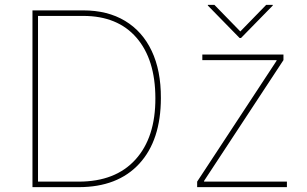

<svg xmlns="http://www.w3.org/2000/svg" viewBox="-20 -770 1263 790"><path d="M304 0H113.6V-727.3H322.4Q422.9 -727.3 494.5 -684.1Q566.1 -641 604.2 -560.4Q642.4 -479.8 642 -366.5Q641.7 -192.5 552.9 -96.2Q464.1 0 304 0ZM136.4 -22.7H304Q455.3 -22.7 537.6 -113.8Q620 -204.9 619.3 -366.5Q619 -525.6 541.4 -615.1Q463.8 -704.5 322.4 -704.5H136.4ZM791.2 0V-22.7L1117.9 -519.9V-522.7H812.5V-545.5H1146.3V-522.7L819.6 -25.6V-22.7H1160.5V0ZM862.2 -750 968.8 -640.6 1075.3 -750H1102.3V-747.2L971.6 -613.6H965.9L835.2 -747.2V-750Z"/></svg>

Font: Inter Thin BETA
Style: Regular
Weight: 100
Designer: Rasmus Andersson
Foundry: rsms
Version: Version 3.011;git-f93a4a705